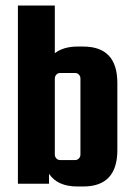

<svg xmlns="http://www.w3.org/2000/svg" viewBox="-20 -667 492 697"><path d="M261 -498H282Q406 -498 406 -366V-122Q406 10 282 10H261Q189 10 158 -36V0H45V-647H179V-474Q211 -498 261 -498ZM179 -382V-106Q179 -98 184.5 -92Q190 -86 198 -86H253Q261 -86 266.5 -92Q272 -98 272 -106V-382Q272 -390 266.5 -396Q261 -402 253 -402H198Q190 -402 184.5 -396Q179 -390 179 -382Z"/></svg>

Font: Squada One
Style: Regular
Weight: 400
Designer: Joe Prince
Foundry: Joe Prince
Version: Version 1.001